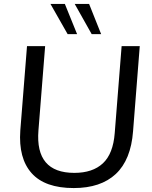

<svg xmlns="http://www.w3.org/2000/svg" viewBox="-20 -946 773 974"><path d="M354 8Q208 8 140.5 -67.5Q73 -143 83 -284L117 -712H209L175 -284Q158 -69 357 -69Q450 -69 502 -117.5Q554 -166 562 -271L597 -712H689L655 -280Q644 -135 567.5 -63.5Q491 8 354 8ZM445 -773 359 -926H432L493 -773ZM323 -773 236 -926H309L371 -773Z"/></svg>

Font: Muli Medium
Style: Italic
Weight: 500
Italic angle: -4.541°
Designer: Vernon Adams
Foundry: Vernon Adams
Version: Version 2.100; ttfautohint (v1.8.1.43-b0c9)